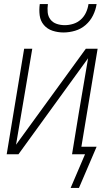

<svg xmlns="http://www.w3.org/2000/svg" viewBox="-20 -760 540 946"><path d="M293 -600Q265 -600 239 -608.5Q213 -617 196 -637Q179 -657 175.5 -684.5Q172 -712 176 -740H216Q213 -719 215 -699Q217 -679 228.5 -664Q240 -649 259 -642.5Q278 -636 299 -636Q320 -636 341 -642.5Q362 -649 378.5 -664Q395 -679 404 -699Q413 -719 416 -740H456Q452 -712 438.5 -684.5Q425 -657 402 -637Q379 -617 350 -608.5Q321 -600 293 -600ZM369 166H328L399 0H335L369 -208Q380 -274 391.5 -340.5Q403 -407 414 -473L71 0H13L99 -520H139L104 -312Q93 -246 81.5 -179.5Q70 -113 59 -47L403 -520H461L381 -37H456Z"/></svg>

Font: Iosevka Extralight Oblique
Style: Regular
Weight: 200
Italic angle: -9°
Monospace: yes
Designer: Belleve Invis
Foundry: Belleve Invis
Version: Version 32.5.0; ttfautohint (v1.8.4)